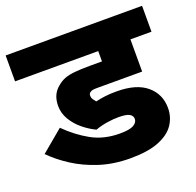

<svg xmlns="http://www.w3.org/2000/svg" viewBox="-112 -740 873 857"><g transform="rotate(-20 324.0 -311.0)"><path d="M378 -191Q354 -191 324.5 -186.5Q295 -182 268 -172Q238 -186 209 -209.5Q180 -233 161.5 -264Q143 -295 143 -329Q143 -358 152.5 -379Q162 -400 181 -415Q197 -429 216 -436.5Q235 -444 264.5 -447Q294 -450 339 -450H395V-499H0V-622H648V-499H548V-346H333Q319 -346 312.5 -344.5Q306 -343 302 -340Q297 -337 295 -333.5Q293 -330 293 -323Q293 -314 298 -306.5Q303 -299 310 -291Q332 -296 354.5 -299Q377 -302 410 -302Q504 -302 552.5 -261Q601 -220 601 -154Q601 -111 577.5 -76Q554 -41 502.5 -20.5Q451 0 368 0Q288 0 221.5 -21.5Q155 -43 102.5 -77Q50 -111 13 -149L117 -236Q168 -185 226.5 -152.5Q285 -120 361 -120Q407 -120 426 -131Q445 -142 445 -159Q445 -174 430.5 -182.5Q416 -191 378 -191Z"/></g></svg>

Font: Noto Sans Devanagari ExtraBold
Style: Regular
Weight: 800
Version: Version 2.003